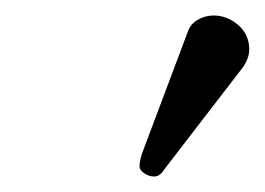

<svg xmlns="http://www.w3.org/2000/svg" viewBox="-20 -728 342 248"><path d="M255.9 -708Q272.5 -708 286.4 -696.8Q300.3 -685.5 301.8 -668Q303.2 -653.8 293 -640.1L191.9 -508.8Q186.5 -500 179.2 -500Q172.4 -500 166.3 -504.2Q160.2 -508.3 160.2 -513.2Q160.2 -518.6 163.1 -528.8L222.2 -686Q225.6 -696.8 235.4 -702.4Q245.1 -708 255.9 -708Z"/></svg>

Font: Common Serif Medium
Style: Italic
Weight: 500
Italic angle: -12°
Designer: Philipp H. Poll, Khaled Hosny
Foundry: Stefan Peev, Context Ltd.
Version: Version 1.026